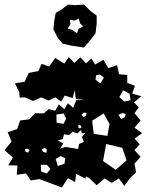

<svg xmlns="http://www.w3.org/2000/svg" viewBox="-22 -798 664 848"><path d="M152 -7 114 -1 93 -32 52 -26 55 -67 14 -68 35 -102 -2 -135 29 -173 12 -214 54 -228 67 -266 107 -271 133 -298 171 -297 193 -316 222 -309 238 -337 262 -316 278 -342 301 -322 315 -356H352L313 -361L308 -400L299 -365L264 -376L248 -349L223 -368L192 -354L160 -368L124 -352L89 -368L65 -367L63 -391L44 -430L87 -437L105 -476L147 -484L162 -516L195 -504L222 -542L262 -517L282 -546L306 -520L333 -545L358 -518L381 -540L398 -513L435 -534L456 -497L495 -510L504 -470L540 -467V-432L574 -419L562 -385L602 -373L570 -346L591 -323L572 -298L599 -266L572 -234L606 -210L572 -186L595 -161L572 -135L599 -105L572 -75L579 -37L551 -10L527 23L503 -10L471 10L440 -10L405 20L371 -12L357 -19L356 -9L314 -30L310 6L278 -11L251 30ZM419 -469 402 -465 400 -446 421 -430 437 -455ZM550 -384 522 -399 505 -369 527 -350 555 -355ZM361 -298 348 -301 338 -291 347 -280 357 -287ZM533 -294 519 -299 501 -291 513 -272 529 -280ZM436 -297 385 -265 392 -207 452 -198 462 -250ZM270 -274 259 -297 227 -292 228 -256 259 -251ZM334 -244 324 -246V-235L331 -230L338 -236ZM323 -140 327 -162 348 -171 340 -193 355 -211 339 -209 336 -224 320 -209 299 -216 283 -201 261 -205 255 -184 234 -178 257 -164 243 -141 266 -149ZM518 -145 447 -162 433 -87 489 -48 537 -90ZM174 -145 163 -139 168 -127 183 -123 185 -138ZM100 -141 88 -140 90 -128 102 -124 109 -135ZM266 -99 246 -109 224 -96 233 -65 263 -75ZM185 -70H158L160 -40L185 -32L201 -52ZM290 -597 255 -605 232 -632 214 -669 218 -709 224 -741 253 -758 278 -778 310 -775 349 -778 377 -750 405 -729V-693L400 -651L374 -617L348 -588ZM318 -651 325 -671 345 -681 331 -696 326 -716 307 -707 287 -711 289 -690 277 -672 297 -666Z"/></svg>

Font: Rubik Gemstones
Style: Regular
Weight: 400
Designer: Hubert and Fischer, NaN
Foundry: Hubert and Fischer, NaN
Version: Version 2.200